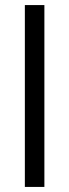

<svg xmlns="http://www.w3.org/2000/svg" viewBox="-20 -737 273 757"><path d="M78 0V-717H155V0Z"/></svg>

Font: Cairo-CLs
Style: CLs-Regular
Weight: 400
Version: Version 3.130;gftools[0.9.24]